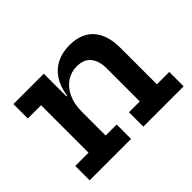

<svg xmlns="http://www.w3.org/2000/svg" viewBox="-117 -761 967 967"><g transform="rotate(-45 367.0 -277.0)"><path d="M260.5 -102.5H339V0H44V-102.5H138.5V-440.5H44V-543H260.5ZM503.5 -102.5V-338.5Q503.5 -391 479 -421.5Q454.5 -452 405 -452Q363.5 -452 331 -430.2Q298.5 -408.5 279.5 -368Q260.5 -327.5 260.5 -271L237 -381.5H265Q273.5 -439 298.8 -477Q324 -515 363.2 -534.2Q402.5 -553.5 453.5 -553.5Q537 -553.5 581.2 -504Q625.5 -454.5 625.5 -362.5V-102.5H713.5V0H426.5V-102.5Z"/></g></svg>

Font: Hepta Slab ExtraLight SemiBold
Style: Regular
Weight: 600
Version: Version 1.102